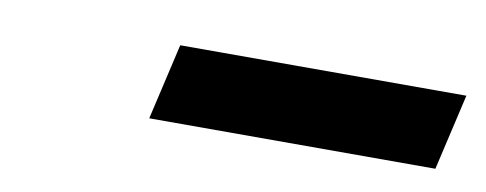

<svg xmlns="http://www.w3.org/2000/svg" viewBox="-27 -737 572 226"><g transform="rotate(10 259.0 -624.5)"><path d="M518 -670 497 -579H155L176 -670Z"/></g></svg>

Font: Work Sans SemiBold
Style: Italic
Weight: 600
Italic angle: -13°
Designer: Wei Huang
Foundry: Wei Huang
Version: Version 2.012; ttfautohint (v1.8.3)